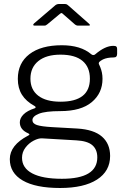

<svg xmlns="http://www.w3.org/2000/svg" viewBox="-20 -764 634 959"><path d="M565 -520V-495Q565 -486 561 -481.5Q557 -477 547 -477Q515 -477 494 -467Q481 -460 476.5 -455Q472 -450 474 -444Q476 -440 481 -428Q486 -416 489 -401.5Q492 -387 492 -370Q492 -299 438.5 -254Q385 -209 281 -209Q207 -209 174.5 -196Q142 -183 142 -164Q142 -147 164.5 -139.5Q187 -132 241 -129L366 -122Q449 -117 489.5 -81.5Q530 -46 530 15Q530 91 464.5 133Q399 175 280 175Q158 175 93.5 137.5Q29 100 29 31Q29 -39 121 -87Q127 -90 127 -92Q127 -95 121 -98Q79 -116 79 -153Q79 -174 97.5 -192.5Q116 -211 153 -223Q158 -225 158 -228Q158 -232 152 -235Q110 -258 89.5 -291Q69 -324 69 -370Q69 -449 127 -493.5Q185 -538 289 -538Q383 -538 436 -493Q441 -489 446 -489Q452 -489 456 -493Q505 -535 546 -535Q557 -535 561 -531.5Q565 -528 565 -520ZM429 -371Q429 -429 392 -460Q355 -491 282 -491Q211 -491 171.5 -459Q132 -427 132 -371Q132 -316 171 -286Q210 -256 282 -256Q429 -256 429 -371ZM190 -73Q172 -74 148 -61.5Q124 -49 107 -26.5Q90 -4 90 24Q90 75 141 102Q192 129 289 129Q466 129 466 22Q466 -17 441.5 -38.5Q417 -60 361 -63ZM297 -692Q290 -699 287 -699Q284 -699 276 -692L217 -643Q212 -639 209 -637.5Q206 -636 200 -636H153Q147 -636 146 -639Q145 -642 150 -647L252 -734Q262 -744 274 -744H305Q312 -744 317 -740Q322 -736 323 -735L423 -647Q436 -636 422 -636H370Q361 -636 353 -643Z"/></svg>

Font: Libre Franklin Light
Style: Regular
Weight: 300
Designer: Pablo Impallari, Rodrigo Fuenzalida
Foundry: Impallari Type
Version: Version 1.002; ttfautohint (v1.5)